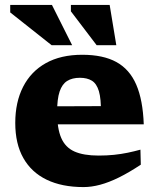

<svg xmlns="http://www.w3.org/2000/svg" viewBox="-20 -747 644 780"><path d="M314 -524.5Q399 -524.5 452.8 -495Q506.5 -465.5 533.5 -403.2Q560.5 -341 564 -242H170L169 -315L430 -316L390 -287Q391 -345.5 381.8 -376.5Q372.5 -407.5 353.2 -419.2Q334 -431 304.5 -431Q273.5 -431 253 -418.2Q232.5 -405.5 222.2 -375.2Q212 -345 212 -291.5Q212 -225 228.8 -186.5Q245.5 -148 282.5 -131.5Q319.5 -115 380.5 -115Q414 -115 443 -118Q472 -121 498.5 -126.5Q525 -132 550.5 -139L552 -78Q504.5 -46.5 463.5 -26.2Q422.5 -6 387 3.5Q351.5 13 319.5 13Q231.5 13 169.5 -17Q107.5 -47 74.8 -105Q42 -163 42 -247.5Q42 -332 73.8 -394.2Q105.5 -456.5 166.2 -490.5Q227 -524.5 314 -524.5ZM273 -563.5H189.5L21.5 -696.5V-727H191ZM452.5 -563.5H372.5L268 -701V-727H425.5Z"/></svg>

Font: Newsreader 7pt
Style: Bold
Weight: 700
Designer: Hugues Gentile
Foundry: Production Type
Version: Version 1.003